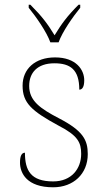

<svg xmlns="http://www.w3.org/2000/svg" viewBox="-20 -786 445 816"><path d="M194 -606H229C245 -651 290 -715 321 -753V-766H314C264 -716 242 -685 212 -636C182 -685 159 -716 109 -766H102V-753C133 -715 178 -651 194 -606ZM206 10C292 10 353 -47 353 -131C353 -191 333 -230 231 -283C150 -325 104 -358 104 -421C104 -476 138 -517 211 -517C278 -517 317 -491 317 -405C331 -405 338 -419 338 -445C338 -489 304 -542 214 -542C129 -542 76 -493 76 -422C76 -349 113 -315 229 -252C311 -210 325 -180 325 -132C325 -69 284 -15 206 -15C111 -15 86 -61 86 -137C72 -137 65 -123 65 -95C65 -50 94 10 206 10Z"/></svg>

Font: Noto Serif Sinhala Thin
Style: Regular
Weight: 100
Designer: Jelle Bosma - Monotype Design Team
Foundry: Monotype Imaging Inc.
Version: Version 2.007